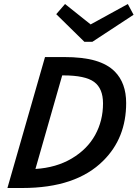

<svg xmlns="http://www.w3.org/2000/svg" viewBox="-20 -940 688 960"><path d="M261.2 -869.1 305.2 -919.9 433.1 -817.9 619.1 -919.9 647.9 -866.2 441.9 -731H401.9ZM205.1 -654.8H297.9Q395.5 -654.8 456.5 -636.7Q517.6 -618.7 553.2 -583Q610.8 -525.4 610.8 -424.8Q610.8 -249.5 496.1 -136.2Q359.9 0 91.8 0H17.1ZM495.1 -422.9Q495.1 -497.6 450.7 -530.3Q406.2 -563 296.9 -563H291L157.2 -95.2Q261.2 -101.6 338.9 -147.7Q416.5 -193.8 455.8 -265.1Q495.1 -336.4 495.1 -422.9Z"/></svg>

Font: IntelOne Mono Medium
Style: Italic
Weight: 500
Italic angle: -16°
Designer: Fred Shallcrass
Foundry: Frere-Jones Type LLC
Version: Version 1.200;hotconv 1.1.0;makeotfexe 2.6.0;FJTRelease1.2